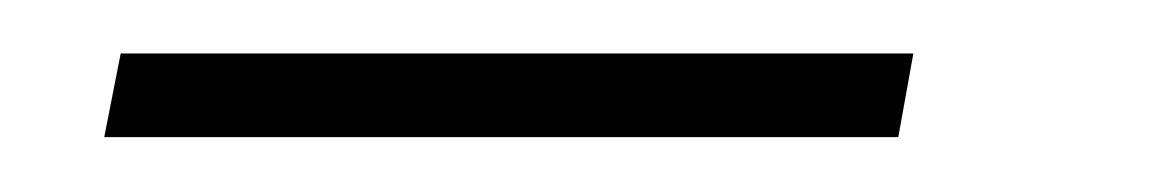

<svg xmlns="http://www.w3.org/2000/svg" viewBox="-20 -274 424 70"><path d="M18 -224H307.5L313 -254.5H24Z"/></svg>

Font: Anybody UltraCondensed Thin ExtraLight
Style: Italic
Weight: 250
Italic angle: -10°
Version: Version 1.111